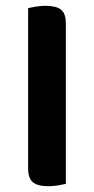

<svg xmlns="http://www.w3.org/2000/svg" viewBox="-20 -635 324 662"><path d="M77 -54V-607Q86 -609 103 -612Q120 -615 137 -615Q173 -615 190 -602Q207 -589 207 -554V-1Q198 1 181.5 4Q165 7 147 7Q109 7 93 -7Q77 -21 77 -54Z"/></svg>

Font: Baloo 2 Latin SemiBold
Style: Regular
Weight: 400
Designer: Sarang Kulkarni and Ek Type
Foundry: Ek Type
Version: Version 1.001